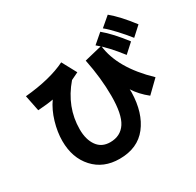

<svg xmlns="http://www.w3.org/2000/svg" viewBox="-194 -1120 1402 1374"><g transform="rotate(-30 507.5 -433.5)"><path d="M59.6 -689.5Q269.5 -709 399.4 -773.4L463.9 -654.3L403.3 -625Q274.4 -474.6 274.4 -291Q274.4 -207 311.5 -154.8Q348.6 -102.5 418.9 -102.5Q503.9 -102.5 547.4 -168.5Q590.8 -234.4 590.8 -386.7Q590.8 -532.2 557.6 -696.3L706.1 -732.4Q726.6 -539.1 930.7 -343.8L832 -248Q766.6 -299.8 727.5 -361.3Q727.5 -359.4 728 -352.1Q728.5 -344.7 728.5 -335Q724.6 -168 646 -66.9Q567.4 34.2 418 34.2Q285.2 34.2 205.1 -53.7Q125 -141.6 125 -281.2Q125 -354.5 148.4 -434.1Q171.9 -513.7 213.9 -573.2Q169.9 -564.5 85.9 -558.6ZM779.3 -835 858.4 -902.3Q931.6 -841.8 1014.6 -732.4L939.5 -664.1Q905.3 -708 859.4 -757.8Q813.5 -807.6 779.3 -835ZM672.9 -755.9 751 -823.2Q824.2 -762.7 907.2 -653.3L832 -585Q746.1 -696.3 672.9 -755.9Z"/></g></svg>

Font: Gothic A1 Black
Style: Regular
Weight: 900
Version: Version 2.50